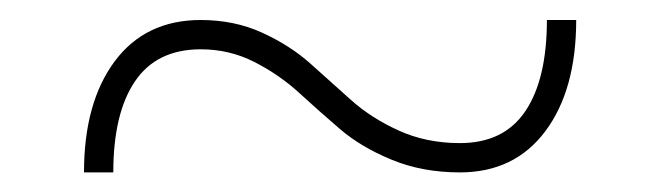

<svg xmlns="http://www.w3.org/2000/svg" viewBox="-20 -480 660 192"><path d="M64 -307.6Q64 -377.4 94.7 -418.7Q125.5 -460 180.7 -460Q214.4 -460 242.2 -447.3Q270 -434.6 290.3 -416.5Q310.5 -398.4 330.6 -380.4Q350.6 -362.3 378.4 -349.6Q406.2 -336.9 439.9 -336.9Q483.9 -336.9 505.4 -368.9Q526.9 -400.9 526.9 -460H556.2Q556.2 -390.1 525.4 -348.9Q494.6 -307.6 439.9 -307.6Q402.3 -307.6 371.6 -320.3Q340.8 -333 319.8 -351.1Q298.8 -369.1 279.1 -387.2Q259.3 -405.3 234.4 -418Q209.5 -430.7 180.7 -430.7Q136.7 -430.7 115 -398.7Q93.3 -366.7 93.3 -307.6Z"/></svg>

Font: Cherry
Style: Light
Weight: 300
Designer: Amin Abedi
Version: Version 1.00 ; ttfautohint (v1.6)